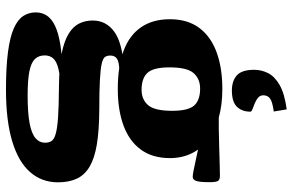

<svg xmlns="http://www.w3.org/2000/svg" viewBox="-196 -594 1026 674"><g transform="rotate(90 317.0 -257.0)"><path d="M295 235Q215.5 235 162.8 228Q110 221 79.5 207.5Q49 194 36.2 174.5Q23.5 155 23.5 130.5Q23.5 109 34.5 92Q45.5 75 70.2 63Q95 51 136.5 44.2Q178 37.5 239.5 36.5H292.5V43Q248 44.5 222 50.8Q196 57 185.2 69Q174.5 81 174.5 99Q174.5 120 187 133.2Q199.5 146.5 230.2 152.8Q261 159 315.5 159Q376.5 159 413 152Q449.5 145 465.2 131.2Q481 117.5 481 98Q481 85 475.5 75.8Q470 66.5 451 60.8Q432 55 392 52.2Q352 49.5 283 49Q214 48.5 169.2 39.8Q124.5 31 98.8 15.2Q73 -0.5 62.5 -22Q52 -43.5 52 -69.5Q52 -117 92.2 -145.8Q132.5 -174.5 224.5 -179.5L227 -163Q197 -162 186 -154.5Q175 -147 175 -131.5Q175 -120.5 179.5 -113.2Q184 -106 201.8 -101.5Q219.5 -97 258.8 -94.8Q298 -92.5 368 -92.5Q438.5 -92 486.8 -84Q535 -76 564.2 -59Q593.5 -42 606.8 -14.5Q620 13 620 52.5Q620 109.5 584 150.5Q548 191.5 475.8 213.2Q403.5 235 295 235ZM292 -157.5Q213 -157.5 158.5 -177.8Q104 -198 75.8 -239Q47.5 -280 47.5 -340.5Q47.5 -402.5 77.8 -443.2Q108 -484 163 -504.2Q218 -524.5 292 -524.5Q348.5 -524.5 393.2 -511.8Q438 -499 469.8 -475Q501.5 -451 518.2 -417Q535 -383 535 -340.5Q535 -279 505 -238.2Q475 -197.5 420.5 -177.5Q366 -157.5 292 -157.5ZM295.5 -241Q329 -241 349 -263.8Q369 -286.5 369 -348.5Q369 -405 350.2 -425.8Q331.5 -446.5 291 -446.5Q257 -446.5 236.8 -423.8Q216.5 -401 216.5 -339Q216.5 -283 235.5 -262Q254.5 -241 295.5 -241ZM383.5 -464 365 -512Q396.5 -511.5 430.8 -512Q465 -512.5 497.2 -513.5Q529.5 -514.5 555.5 -515.2Q581.5 -516 596.5 -516Q611 -516 615.2 -509.2Q619.5 -502.5 619.5 -480Q619.5 -444 615 -432.2Q610.5 -420.5 601 -420.5Q594 -420.5 580.2 -423.2Q566.5 -426 542 -431.2Q517.5 -436.5 479 -444.8Q440.5 -453 383.5 -464ZM372 -623Q372 -593.5 354.8 -575.8Q337.5 -558 298 -558Q264 -558 244.5 -575.5Q225 -593 225 -636.5Q225 -661.5 236.5 -684.8Q248 -708 278.2 -725.5Q308.5 -743 364 -750.5L371.5 -705Q337.5 -700.5 326 -692Q314.5 -683.5 314.5 -668.5Q314.5 -657 323.2 -649.8Q332 -642.5 343.5 -638Q355 -633.5 363.5 -630.2Q372 -627 372 -623Z"/></g></svg>

Font: Newsreader 7pt
Style: Bold
Weight: 700
Designer: Hugues Gentile
Foundry: Production Type
Version: Version 1.003